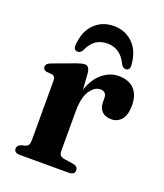

<svg xmlns="http://www.w3.org/2000/svg" viewBox="-129 -777 739 864"><g transform="rotate(20 240.5 -345.0)"><path d="M229 -451 234.5 -373Q253.5 -429 289 -457.5Q324.5 -486 366 -486Q414 -486 440 -459Q466 -432 466 -381Q466 -336 447.5 -313.8Q429 -291.5 399.5 -291.5Q369.5 -291.5 353.8 -307.5Q338 -323.5 338 -352V-370.5Q337.5 -401.5 308 -401.5Q281 -401.5 259 -369.2Q237 -337 237 -268V-81.5Q237 -67 242.8 -60.2Q248.5 -53.5 264 -51L306.5 -44.5Q330 -40.5 330 -21.5Q330 0 301.5 0H68Q40 0 40 -21Q40 -36 58.5 -43L78 -48Q87 -51 91.5 -58.2Q96 -65.5 96 -81.5V-365Q96 -387.5 79.5 -390.5L53 -392.5Q36 -396.5 36 -411Q36 -426.5 59.5 -435L149 -468Q174 -477.5 185.8 -480.5Q197.5 -483.5 204.5 -483.5Q225 -483.5 229 -451ZM268 -606Q236 -606 213.2 -590.8Q190.5 -575.5 175 -540.5Q166 -525.5 153.5 -525.5Q132 -525.5 134.5 -552.5Q139.5 -618.5 176.5 -654.2Q213.5 -690 268 -690Q322.5 -690 359.5 -654.2Q396.5 -618.5 401.5 -552.5Q404 -525.5 382 -525.5Q370 -525.5 361 -540.5Q331 -606 268 -606Z"/></g></svg>

Font: Fraunces 9pt S000 SemiBold
Style: Regular
Weight: 600
Version: Version 1.000; ttfautohint (v1.8.3)